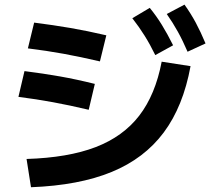

<svg xmlns="http://www.w3.org/2000/svg" viewBox="-20 -802 904 822"><path d="M672.2 -537.9 795.8 -518.8Q764.2 -346.2 680.9 -234.7Q597.7 -123.2 457.9 -65.8Q318.1 -8.3 112.7 -0.4L93.7 -121.4Q271.3 -126.9 389 -172Q506.7 -217.1 575.9 -306.6Q645.1 -396.1 672.2 -537.9ZM58.9 -387.3 84.8 -497.6Q166.1 -487.3 236.9 -474.8Q307.7 -462.3 386 -442.8L359.8 -332Q276.9 -351.6 206.4 -364.5Q135.9 -377.5 58.9 -387.3ZM99.4 -594.9 126.2 -705.2Q208.6 -694.7 281.1 -682.3Q353.7 -669.8 435.2 -650.8L407.8 -539.1Q324.5 -558.6 251.9 -571.8Q179.3 -585 99.4 -594.9ZM546.5 -724 621.1 -768.3Q649.5 -733.7 673.1 -695.3Q696.7 -657 721.1 -608.1L644.8 -566.1Q622.8 -611.3 599.4 -648.7Q576.1 -686.1 546.5 -724ZM693.9 -742 769.8 -782.2Q796.7 -744.6 818.1 -704.9Q839.4 -665.3 859.9 -616L783 -580.5Q762.5 -628.2 741.2 -666.6Q719.9 -705.1 693.9 -742Z"/></svg>

Font: Pretendard GOV Variable
Style: Regular
Weight: 400
Designer: Base glyphs from Inter by Rasmus Andersson; Hangul glyphs from Noto Sans CJK(Source Han Sans) by Jang Soo-young and Kang
Foundry: Kil Hyung-jin
Version: Version 1.307;Glyphs 3.2 (3192)